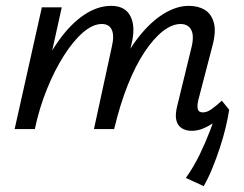

<svg xmlns="http://www.w3.org/2000/svg" viewBox="-20 -441 833 656"><path d="M635 6Q615 6 601 -3Q587 -12 582.5 -30Q578 -48 585 -77L634 -278Q644 -318 633.5 -338.5Q623 -359 597 -359Q568 -359 536.5 -334.5Q505 -310 474 -263.5Q443 -217 416.5 -150.5Q390 -84 370 0H320Q343 -102 377 -181Q411 -260 452.5 -313Q494 -366 538.5 -393.5Q583 -421 625 -421Q657 -421 679.5 -407.5Q702 -394 710.5 -364Q719 -334 706 -285L657 -97Q653 -78 656 -67.5Q659 -57 673 -57Q687 -57 702 -67.5Q717 -78 738 -97L763 -66Q741 -43 719 -27.5Q697 -12 676.5 -3Q656 6 635 6ZM30 0 123 -416H191L99 0ZM55 0Q75 -92 107.5 -168.5Q140 -245 180.5 -302Q221 -359 267 -390Q313 -421 360 -421Q408 -421 426 -385Q444 -349 429 -289L359 0H301L362 -281Q371 -319 362 -339Q353 -359 328 -359Q297 -359 263.5 -330Q230 -301 198 -250.5Q166 -200 140 -135.5Q114 -71 99 0ZM676 195 615 167Q642 129 662.5 86.5Q683 44 699 2Q715 -40 726 -77L763 -66Q759 -39 751 -5.5Q743 28 731.5 63Q720 98 706 132.5Q692 167 676 195Z"/></svg>

Font: Ysabeau Office Medium
Style: Italic
Weight: 500
Italic angle: -12°
Designer: Christian Thalmann (Catharsis Fonts)
Version: Version 2.001;gftools[0.9.30]; featfreeze: tnum,lnum,ss02